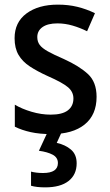

<svg xmlns="http://www.w3.org/2000/svg" viewBox="-20 -569 476 829"><path d="M397 -151Q397 -73 345.5 -31.5Q294 10 201 10Q151 10 112.5 1.5Q74 -7 44 -22V-117Q74 -99 116 -86.5Q158 -74 199 -74Q249 -74 273 -92.5Q297 -111 297 -144Q297 -172 274 -192Q251 -212 185 -241Q141 -261 109 -282Q77 -303 60 -332Q43 -361 43 -404Q43 -473 94.5 -511Q146 -549 230 -549Q275 -549 314 -539.5Q353 -530 390 -512L356 -434Q326 -449 293.5 -458.5Q261 -468 228 -468Q186 -468 163.5 -452Q141 -436 141 -409Q141 -389 151.5 -375Q162 -361 187 -347Q212 -333 256 -314Q322 -284 359.5 -249.5Q397 -215 397 -151ZM311 136Q311 185 276 212.5Q241 240 175 240Q138 240 114 233V172Q137 178 166 178Q230 178 230 135Q230 111 207.5 99Q185 87 148 82L186 0H247L225 48Q262 56 286.5 77Q311 98 311 136Z"/></svg>

Font: Noto Sans Lao UI SemCond Med
Style: Regular
Weight: 500
Width: 4
Designer: Monotype Design Team
Foundry: Monotype Imaging Inc.
Version: Version 2.000; ttfautohint (v1.8.4.7-5d5b)